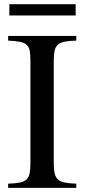

<svg xmlns="http://www.w3.org/2000/svg" viewBox="-20 -913 456 933"><path d="M127.9 -616.2Q127.9 -647.5 124.5 -666Q121.1 -684.6 109.4 -695.3Q97.7 -706.1 76.2 -710Q54.7 -713.9 19.5 -715.8V-738.3H350.6V-715.8Q315.4 -714.8 293.9 -710.4Q272.5 -706.1 260.7 -695.3Q249 -684.6 245.1 -665.5Q241.2 -646.5 241.2 -616.2V-120.1Q241.2 -89.8 245.6 -70.8Q250 -51.8 261.7 -41Q273.4 -30.3 294.9 -25.9Q316.4 -21.5 350.6 -20.5V0H19.5V-20.5Q54.7 -21.5 76.2 -25.9Q97.7 -30.3 108.9 -41Q120.1 -51.8 124 -70.3Q127.9 -88.9 127.9 -120.1ZM347.7 -892.6V-837.9H25.4V-892.6Z"/></svg>

Font: Jomolhari
Style: Regular
Weight: 400
Designer: Christopher J. Fynn
Foundry: Christopher  J.  Fynn (Karma Drubgy¸ Tenzin).
Version: Version 1.000